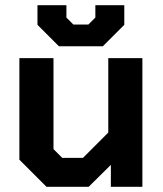

<svg xmlns="http://www.w3.org/2000/svg" viewBox="-20 -723 631 743"><path d="M55 -105V-498H187V-146L221 -112H301L399 -210V-498H531V0H409V-85L323 0H160ZM125 -627V-703H237V-655L264 -628H322L349 -655V-703H461V-627L378 -544H208Z"/></svg>

Font: Chakra Petch
Style: Bold
Weight: 700
Designer: Katatrad Aksorn Co.,Ltd.
Foundry: Cadson Demak Co.,Ltd.
Version: Version 1.000; ttfautohint (v1.6)